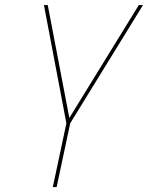

<svg xmlns="http://www.w3.org/2000/svg" viewBox="-20 -758 600 778"><path d="M559.5 -737.5 264.5 -258.5 209.5 0H194L249 -258.5L158 -737.5H173.5L262.5 -272H256L542.5 -737.5Z"/></svg>

Font: Epilogue Thin
Style: Italic
Weight: 250
Italic angle: -12°
Designer: Tyler Finck
Foundry: Etcetera Type Co
Version: Version 2.112